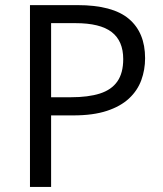

<svg xmlns="http://www.w3.org/2000/svg" viewBox="-20 -734 642 754"><path d="M284.2 -713.9Q422.4 -713.9 486.1 -659.9Q549.8 -606 549.8 -505.4Q549.8 -460 534.9 -419.2Q520 -378.4 486.8 -347.4Q453.6 -316.4 399.7 -298.6Q345.7 -280.8 267.6 -280.8H180.7V0H97.7V-713.9ZM276.4 -643.1H180.7V-352.1H258.3Q326.7 -352.1 372.3 -366.7Q418 -381.3 440.9 -414.3Q463.9 -447.3 463.9 -502Q463.9 -573.2 418.5 -608.2Q373 -643.1 276.4 -643.1Z"/></svg>

Font: Wonky
Style: Regular
Weight: 400
Designer: Monotype Design Team
Foundry: Monotype Imaging Inc.
Version: Version 3.000